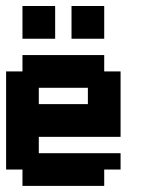

<svg xmlns="http://www.w3.org/2000/svg" viewBox="-20 -609 469 629"><path d="M321.4 -375H375V-160.7H107.1V-107.1H375V-53.6H321.4V0H53.6V-53.6H0V-375H53.6V-428.6H321.4ZM107.1 -321.4V-267.9H267.9V-321.4ZM321.4 -589.3V-482.1H214.3V-589.3ZM160.7 -589.3V-482.1H53.6V-589.3Z"/></svg>

Font: Jersey 10
Style: Regular
Weight: 400
Designer: Sarah Cadigan-Fried
Version: Version 1.000